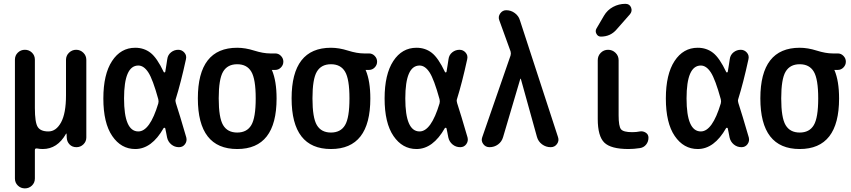

<svg xmlns="http://www.w3.org/2000/svg" viewBox="-20 -785 4540 1024"><path d="M59.6 167V-466.8Q59.6 -489.3 75.2 -504.4Q90.8 -519.5 112.8 -519.5Q134.8 -519.5 150.4 -504.4Q166 -489.3 166 -466.8V-209Q166 -131.8 181.2 -107.9Q196.3 -84 238.3 -84Q279.3 -84 305.7 -132.3Q332 -180.7 332 -276.4V-465.8Q332 -488.3 348.1 -503.9Q364.3 -519.5 386.2 -519.5Q408.2 -519.5 424.3 -503.9Q440.4 -488.3 440.4 -465.8V-51.8Q440.4 -30.3 424.8 -15.1Q409.2 0 387.7 0Q365.2 0 351.1 -14.6Q336.9 -29.3 335.9 -50.8L335 -72.3H334Q332 -72.3 332 -71.3Q286.1 9.8 208 9.8Q192.4 9.8 177.7 6.8Q166 4.9 166 15.6V167Q166 189.5 150.4 204.6Q134.8 219.7 112.8 219.7Q90.8 219.7 75.2 204.6Q59.6 189.5 59.6 167Z M717.8 -435.5Q641.6 -435.5 641.6 -259.8Q641.6 -84 717.8 -84Q779.3 -84 824.2 -233.4Q827.1 -244.1 824.2 -255.9Q794.9 -362.3 771 -398.9Q747.1 -435.5 717.8 -435.5ZM701.2 9.8Q626 9.8 578.6 -59.6Q531.2 -128.9 531.2 -259.8Q531.2 -388.7 577.6 -459.5Q624 -530.3 701.2 -530.3Q748 -530.3 782.7 -503.4Q817.4 -476.6 853.5 -400.4Q857.4 -396.5 861.3 -401.4Q863.3 -413.1 867.2 -437.5Q871.1 -461.9 872.1 -469.7Q875 -492.2 892.1 -505.9Q909.2 -519.5 930.7 -519.5Q950.2 -519.5 963.4 -504.4Q976.6 -489.3 971.7 -468.8Q944.3 -342.8 917 -255.9Q914.1 -247.1 918 -235.4Q937.5 -175.8 973.6 -51.8Q978.5 -32.2 966.8 -16.1Q955.1 0 934.6 0Q911.1 0 893.6 -14.6Q876 -29.3 871.1 -51.8Q869.1 -61.5 865.7 -79.6Q862.3 -97.7 861.3 -100.6Q860.4 -103.5 856.9 -103.5Q853.5 -103.5 852.5 -101.6Q789.1 9.8 701.2 9.8Z M1320.3 -402.8Q1296.9 -442.4 1245.1 -442.4Q1193.4 -442.4 1169.9 -402.8Q1146.5 -363.3 1146.5 -260.3Q1146.5 -157.2 1169.9 -117.7Q1193.4 -78.1 1245.1 -78.1Q1296.9 -78.1 1320.3 -117.7Q1343.8 -157.2 1343.8 -260.3Q1343.8 -363.3 1320.3 -402.8ZM1245.1 -530.3Q1288.1 -530.3 1335.9 -515.1Q1383.8 -500 1420.9 -500H1448.2Q1465.8 -500 1478.5 -486.8Q1491.2 -473.6 1491.2 -456.1Q1491.2 -438.5 1478.5 -425.3Q1465.8 -412.1 1448.2 -412.1H1430.7H1429.7V-411.1L1430.7 -410.2Q1455.1 -352.5 1455.1 -259.8Q1455.1 9.8 1245.1 9.8Q1035.2 9.8 1035.2 -260.3Q1035.2 -530.3 1245.1 -530.3Z M1820.3 -402.8Q1796.9 -442.4 1745.1 -442.4Q1693.4 -442.4 1669.9 -402.8Q1646.5 -363.3 1646.5 -260.3Q1646.5 -157.2 1669.9 -117.7Q1693.4 -78.1 1745.1 -78.1Q1796.9 -78.1 1820.3 -117.7Q1843.8 -157.2 1843.8 -260.3Q1843.8 -363.3 1820.3 -402.8ZM1745.1 -530.3Q1788.1 -530.3 1835.9 -515.1Q1883.8 -500 1920.9 -500H1948.2Q1965.8 -500 1978.5 -486.8Q1991.2 -473.6 1991.2 -456.1Q1991.2 -438.5 1978.5 -425.3Q1965.8 -412.1 1948.2 -412.1H1930.7H1929.7V-411.1L1930.7 -410.2Q1955.1 -352.5 1955.1 -259.8Q1955.1 9.8 1745.1 9.8Q1535.2 9.8 1535.2 -260.3Q1535.2 -530.3 1745.1 -530.3Z M2217.8 -435.5Q2141.6 -435.5 2141.6 -259.8Q2141.6 -84 2217.8 -84Q2279.3 -84 2324.2 -233.4Q2327.1 -244.1 2324.2 -255.9Q2294.9 -362.3 2271 -398.9Q2247.1 -435.5 2217.8 -435.5ZM2201.2 9.8Q2126 9.8 2078.6 -59.6Q2031.2 -128.9 2031.2 -259.8Q2031.2 -388.7 2077.6 -459.5Q2124 -530.3 2201.2 -530.3Q2248 -530.3 2282.7 -503.4Q2317.4 -476.6 2353.5 -400.4Q2357.4 -396.5 2361.3 -401.4Q2363.3 -413.1 2367.2 -437.5Q2371.1 -461.9 2372.1 -469.7Q2375 -492.2 2392.1 -505.9Q2409.2 -519.5 2430.7 -519.5Q2450.2 -519.5 2463.4 -504.4Q2476.6 -489.3 2471.7 -468.8Q2444.3 -342.8 2417 -255.9Q2414.1 -247.1 2418 -235.4Q2437.5 -175.8 2473.6 -51.8Q2478.5 -32.2 2466.8 -16.1Q2455.1 0 2434.6 0Q2411.1 0 2393.6 -14.6Q2376 -29.3 2371.1 -51.8Q2369.1 -61.5 2365.7 -79.6Q2362.3 -97.7 2361.3 -100.6Q2360.4 -103.5 2356.9 -103.5Q2353.5 -103.5 2352.5 -101.6Q2289.1 9.8 2201.2 9.8Z M2590.8 0Q2569.3 0 2557.1 -17.1Q2544.9 -34.2 2551.8 -52.7L2703.1 -489.3Q2706.1 -500 2703.1 -510.7L2642.6 -677.7Q2635.7 -696.3 2647.9 -713.4Q2660.2 -730.5 2679.7 -730.5Q2705.1 -730.5 2725.6 -715.3Q2746.1 -700.2 2752.9 -676.8L2956.1 -53.7Q2962.9 -34.2 2950.7 -17.1Q2938.5 0 2917 0Q2891.6 0 2871.1 -15.1Q2850.6 -30.3 2843.8 -54.7L2757.8 -364.3Q2757.8 -365.2 2755.9 -365.2Q2754.9 -365.2 2754.9 -364.3L2663.1 -53.7Q2656.2 -29.3 2636.2 -14.6Q2616.2 0 2590.8 0Z M3392.6 -84Q3409.2 -86.9 3423.8 -77.6Q3438.5 -68.4 3438.5 -50.8Q3438.5 -29.3 3425.8 -13.7Q3413.1 2 3392.6 4.9Q3360.4 9.8 3332 9.8Q3238.3 9.8 3203.1 -24.4Q3168 -58.6 3168 -150.4V-463.9Q3168 -487.3 3184.1 -503.4Q3200.2 -519.5 3223.1 -519.5Q3246.1 -519.5 3262.7 -503.4Q3279.3 -487.3 3279.3 -463.9V-169.9Q3279.3 -111.3 3292 -95.7Q3304.7 -80.1 3351.6 -80.1Q3374 -80.1 3392.6 -84ZM3184.6 -589.8Q3168.9 -589.8 3161.1 -604.5Q3153.3 -619.1 3161.1 -632.8L3201.2 -701.2Q3218.8 -731.4 3249.5 -748Q3280.3 -764.6 3315.4 -764.6Q3337.9 -764.6 3345.7 -745.1Q3353.5 -725.6 3339.8 -709L3267.6 -627Q3235.4 -589.8 3184.6 -589.8Z M3717.8 -435.5Q3641.6 -435.5 3641.6 -259.8Q3641.6 -84 3717.8 -84Q3779.3 -84 3824.2 -233.4Q3827.1 -244.1 3824.2 -255.9Q3794.9 -362.3 3771 -398.9Q3747.1 -435.5 3717.8 -435.5ZM3701.2 9.8Q3626 9.8 3578.6 -59.6Q3531.2 -128.9 3531.2 -259.8Q3531.2 -388.7 3577.6 -459.5Q3624 -530.3 3701.2 -530.3Q3748 -530.3 3782.7 -503.4Q3817.4 -476.6 3853.5 -400.4Q3857.4 -396.5 3861.3 -401.4Q3863.3 -413.1 3867.2 -437.5Q3871.1 -461.9 3872.1 -469.7Q3875 -492.2 3892.1 -505.9Q3909.2 -519.5 3930.7 -519.5Q3950.2 -519.5 3963.4 -504.4Q3976.6 -489.3 3971.7 -468.8Q3944.3 -342.8 3917 -255.9Q3914.1 -247.1 3918 -235.4Q3937.5 -175.8 3973.6 -51.8Q3978.5 -32.2 3966.8 -16.1Q3955.1 0 3934.6 0Q3911.1 0 3893.6 -14.6Q3876 -29.3 3871.1 -51.8Q3869.1 -61.5 3865.7 -79.6Q3862.3 -97.7 3861.3 -100.6Q3860.4 -103.5 3856.9 -103.5Q3853.5 -103.5 3852.5 -101.6Q3789.1 9.8 3701.2 9.8Z M4320.3 -402.8Q4296.9 -442.4 4245.1 -442.4Q4193.4 -442.4 4169.9 -402.8Q4146.5 -363.3 4146.5 -260.3Q4146.5 -157.2 4169.9 -117.7Q4193.4 -78.1 4245.1 -78.1Q4296.9 -78.1 4320.3 -117.7Q4343.8 -157.2 4343.8 -260.3Q4343.8 -363.3 4320.3 -402.8ZM4245.1 -530.3Q4288.1 -530.3 4335.9 -515.1Q4383.8 -500 4420.9 -500H4448.2Q4465.8 -500 4478.5 -486.8Q4491.2 -473.6 4491.2 -456.1Q4491.2 -438.5 4478.5 -425.3Q4465.8 -412.1 4448.2 -412.1H4430.7H4429.7V-411.1L4430.7 -410.2Q4455.1 -352.5 4455.1 -259.8Q4455.1 9.8 4245.1 9.8Q4035.2 9.8 4035.2 -260.3Q4035.2 -530.3 4245.1 -530.3Z"/></svg>

Font: Rounded-X Mgen+ 2m medium
Style: Regular
Weight: 500
Designer: [Source Han Sans]
Ryoko NISHIZUKA  (kana & ideographs); Paul D. Hunt (Latin, Greek & Cyrillic); Wenlong ZHANG  (bopomofo
Version: Version 1.059.20150602